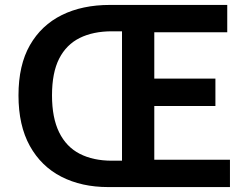

<svg xmlns="http://www.w3.org/2000/svg" viewBox="-20 -759 1011 779"><path d="M419 0Q311 0 229 -42Q147 -84 101 -167Q55 -250 55 -372Q55 -495 101.5 -576Q148 -657 231 -698Q314 -739 426 -739H902V-628H606V-440H854V-329H606V-111H913V0ZM434 -107H475V-632H434Q358 -632 303.5 -605Q249 -578 220 -521Q191 -464 191 -372Q191 -281 220 -222Q249 -163 303.5 -135Q358 -107 434 -107Z"/></svg>

Font: Noto Sans TC Thin SemiBold
Style: Regular
Weight: 600
Version: Version 2.004-H2;hotconv 1.0.118;makeotfexe 2.5.65603